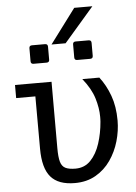

<svg xmlns="http://www.w3.org/2000/svg" viewBox="-61 -971 724 1020"><g transform="rotate(-5 301.0 -461.0)"><path d="M374 -924.8H470.7L312 -741.2H236.8ZM132.8 -647.5Q118.2 -647.5 118.2 -662.1V-731.4Q118.2 -746.1 132.8 -746.1H202.6Q217.3 -746.1 217.3 -731.4V-662.1Q217.3 -647.5 202.6 -647.5ZM365.7 -647.5Q351.1 -647.5 351.1 -662.1V-731.4Q351.1 -746.1 365.7 -746.1H435.1Q449.7 -746.1 449.7 -731.4V-662.1Q449.7 -647.5 435.1 -647.5ZM296.9 2.9Q209 2.9 168.5 -44.2Q127.9 -91.3 127.9 -195.3L127.4 -474.1H24.9V-543.9H219.7V-189.9Q219.7 -142.6 226.8 -117.4Q233.9 -92.3 252.7 -82.8Q271.5 -73.2 306.6 -73.2Q355.5 -73.2 387.7 -106.9Q419.9 -140.6 437.5 -194.8Q455.1 -249 460 -309.6Q460.4 -316.4 460.7 -323Q460.9 -329.6 460.9 -336.4Q460.9 -382.8 444.8 -435.5Q428.7 -488.3 383.8 -543.9H474.6Q508.8 -500 530 -441.9Q551.3 -383.8 551.3 -308.6Q551.3 -253.9 535.4 -198.7Q519.5 -143.6 487.8 -97.9Q456.1 -52.2 408.2 -24.7Q360.4 2.9 296.9 2.9Z"/></g></svg>

Font: Vazir Code Hack
Style: Code-Hack
Weight: 400
Foundry: DejaVu fonts team - Redesigned by Saber Rastikerdar
Version: Version 1.1.2